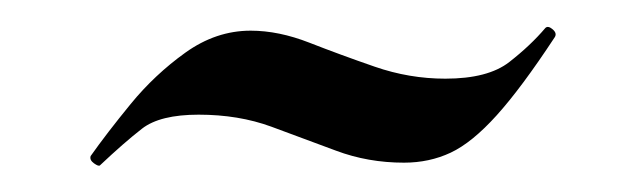

<svg xmlns="http://www.w3.org/2000/svg" viewBox="-20 -266 483 144"><path d="M314 -207Q346 -207 362 -219.5Q378 -232 389 -245Q391 -247 394.5 -244Q398 -241 396 -238Q371 -200 352.5 -179.5Q334 -159 318 -151.5Q302 -144 283 -144Q256 -144 232 -153Q208 -162 183.5 -171Q159 -180 129 -180Q100 -180 86.5 -169.5Q73 -159 55 -142Q54 -141 50.5 -143.5Q47 -146 48 -149Q60 -166 78 -188Q96 -210 119 -226.5Q142 -243 168 -243Q189 -243 212 -234Q235 -225 261 -216Q287 -207 314 -207Z"/></svg>

Font: Cormorant Infant Light SemiBold
Style: Regular
Weight: 600
Version: Version 4.001